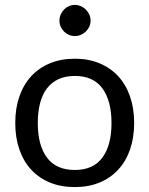

<svg xmlns="http://www.w3.org/2000/svg" viewBox="-20 -753 607 780"><path d="M284 -514.5Q339.5 -514.5 384 -496Q428.5 -477.5 460 -443.5Q491.5 -409.5 508.2 -361.2Q525 -313 525 -253.5Q525 -193.5 508.2 -145.5Q491.5 -97.5 460 -63.5Q428.5 -29.5 384 -11.2Q339.5 7 284 7Q228 7 183.2 -11.2Q138.5 -29.5 107 -63.5Q75.5 -97.5 58.8 -145.5Q42 -193.5 42 -253.5Q42 -313 58.8 -361.2Q75.5 -409.5 107 -443.5Q138.5 -477.5 183.2 -496Q228 -514.5 284 -514.5ZM284 -62.5Q359 -62.5 396 -112.8Q433 -163 433 -253Q433 -343.5 396 -394Q359 -444.5 284 -444.5Q246 -444.5 217.8 -431.5Q189.5 -418.5 170.8 -394Q152 -369.5 142.8 -333.8Q133.5 -298 133.5 -253Q133.5 -163 170.8 -112.8Q208 -62.5 284 -62.5ZM348 -669Q348 -656 342.8 -644.8Q337.5 -633.5 328.8 -625Q320 -616.5 308.5 -611.5Q297 -606.5 284 -606.5Q271 -606.5 259.8 -611.5Q248.5 -616.5 240 -625Q231.5 -633.5 226.5 -644.8Q221.5 -656 221.5 -669Q221.5 -682 226.5 -693.8Q231.5 -705.5 240 -714.2Q248.5 -723 259.8 -728Q271 -733 284 -733Q297 -733 308.5 -728Q320 -723 328.8 -714.2Q337.5 -705.5 342.8 -693.8Q348 -682 348 -669Z"/></svg>

Font: Lato-Regular
Style: Regular
Weight: 400
Designer: Lukasz Dziedzic with Adam Twardoch and Botio Nikoltchev
Foundry: tyPoland Lukasz Dziedzic
Version: Version 2.015; 2015-08-06; http://www.latofonts.com/